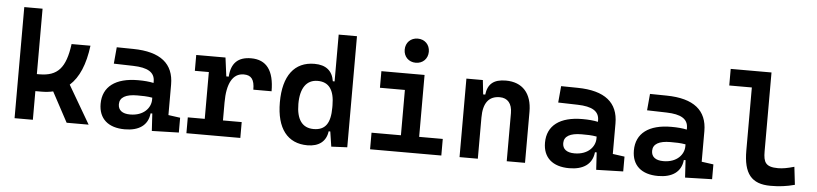

<svg xmlns="http://www.w3.org/2000/svg" viewBox="-45 -1001 5363 1261"><g transform="rotate(5 2636.5 -370.5)"><path d="M73.2 0H193.8V-189H234.4C261.7 -189 287.1 -191.9 310.5 -197.3L416.5 0H561.5L415 -251C475.1 -304.7 512.7 -393.1 528.3 -517.6H403.8C382.8 -359.4 331.1 -301.3 210 -301.3H193.8V-732.4H73.2Z M978.5 4.9 1156.2 0V-97.7L1078.1 -108.4V-309.6C1078.1 -446.3 991.2 -518.6 810.5 -521L701.2 -522.5L691.4 -413.6L820.3 -410.2C914.6 -407.7 962.4 -380.9 962.4 -320.3V-310.1C932.6 -316.4 900.4 -319.3 859.9 -319.3C711.9 -319.3 627.9 -256.8 627.9 -143.6C627.9 -45.4 690.9 9.8 800.3 9.8C893.1 9.8 952.1 -29.8 960.4 -109.4H971.7ZM962.4 -212.9V-200.2C962.4 -146.5 917 -90.3 826.7 -90.3C775.4 -90.3 747.6 -111.8 747.6 -151.4C747.6 -196.3 787.6 -219.2 862.8 -219.2C897 -219.2 927.2 -219.2 962.4 -212.9Z M1438 -222.7C1438 -347.2 1474.6 -417.5 1548.3 -417.5C1597.7 -417.5 1619.1 -390.1 1619.1 -323.2H1739.3C1739.3 -459.5 1688.5 -527.3 1586.9 -527.3C1501 -527.3 1456.1 -483.9 1450.7 -394.5H1434.6L1418.5 -517.6H1225.6V-413.1H1317.9V-104.5H1206.1V0H1561.5V-104.5H1438Z M2004.4 9.8C2079.6 9.8 2127 -26.4 2135.7 -93.8H2146.5L2161.6 4.9L2266.6 0V-732.4H2146V-423.8H2134.3C2124 -491.2 2081.1 -527.3 2004.9 -527.3C1873 -527.3 1799.8 -431.2 1799.8 -256.3C1799.8 -83.5 1873 9.8 2004.4 9.8ZM2146 -251.5C2146 -148.4 2113.3 -100.1 2035.6 -100.1C1960.9 -100.1 1921.9 -153.3 1921.9 -256.3C1921.9 -360.4 1961.9 -417.5 2035.6 -417.5C2108.9 -417.5 2146 -368.2 2146 -265.6Z M2417 0H2886.7V-109.4H2731V-517.6H2446.3V-408.2H2610.8V-109.4H2417ZM2666 -592.3C2712.4 -592.3 2745.6 -625.5 2745.6 -671.9C2745.6 -718.3 2712.4 -751.5 2666 -751.5C2619.6 -751.5 2586.4 -718.3 2586.4 -671.9C2586.4 -625.5 2619.6 -592.3 2666 -592.3Z M3317.9 0H3438.5V-336.9C3438.5 -458 3376 -527.3 3266.6 -527.3C3185.5 -527.3 3147.5 -493.2 3139.2 -423.8H3125.5L3115.2 -517.6H3006.8V0H3127.4V-271.5C3127.4 -367.7 3164.1 -415 3236.3 -415C3288.1 -415 3317.9 -379.9 3317.9 -317.4Z M3908.2 4.9 4085.9 0V-97.7L4007.8 -108.4V-309.6C4007.8 -446.3 3920.9 -518.6 3740.2 -521L3630.9 -522.5L3621.1 -413.6L3750 -410.2C3844.2 -407.7 3892.1 -380.9 3892.1 -320.3V-310.1C3862.3 -316.4 3830.1 -319.3 3789.6 -319.3C3641.6 -319.3 3557.6 -256.8 3557.6 -143.6C3557.6 -45.4 3620.6 9.8 3730 9.8C3822.8 9.8 3881.8 -29.8 3890.1 -109.4H3901.4ZM3892.1 -212.9V-200.2C3892.1 -146.5 3846.7 -90.3 3756.3 -90.3C3705.1 -90.3 3677.2 -111.8 3677.2 -151.4C3677.2 -196.3 3717.3 -219.2 3792.5 -219.2C3826.7 -219.2 3856.9 -219.2 3892.1 -212.9Z M4494.1 4.9 4671.9 0V-97.7L4593.8 -108.4V-309.6C4593.8 -446.3 4506.8 -518.6 4326.2 -521L4216.8 -522.5L4207 -413.6L4335.9 -410.2C4430.2 -407.7 4478 -380.9 4478 -320.3V-310.1C4448.2 -316.4 4416 -319.3 4375.5 -319.3C4227.5 -319.3 4143.6 -256.8 4143.6 -143.6C4143.6 -45.4 4206.5 9.8 4315.9 9.8C4408.7 9.8 4467.8 -29.8 4476.1 -109.4H4487.3ZM4478 -212.9V-200.2C4478 -146.5 4432.6 -90.3 4342.3 -90.3C4291 -90.3 4263.2 -111.8 4263.2 -151.4C4263.2 -196.3 4303.2 -219.2 4378.4 -219.2C4412.6 -219.2 4442.9 -219.2 4478 -212.9Z M5057.6 9.8C5115.2 9.8 5162.6 3.9 5216.8 -10.7L5203.1 -128.4C5159.2 -115.7 5127 -109.9 5096.7 -109.9C5014.6 -109.9 4999.5 -140.6 4999.5 -212.4V-732.4H4730.5V-623H4879.4V-207.5C4879.4 -55.7 4931.2 9.8 5057.6 9.8Z"/></g></svg>

Font: Cascadia Code NF SemiBold
Style: Regular
Weight: 600
Monospace: yes
Designer: Aaron Bell
Foundry: Saja Typeworks
Version: Version 2404.023